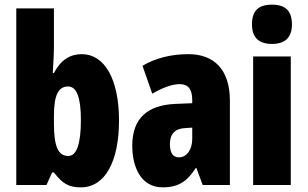

<svg xmlns="http://www.w3.org/2000/svg" viewBox="-20 -796 1323 826"><path d="M212 -588V-760H50V0H180L204 -54H212C251 -3 279 10 328 10C432 10 492 -101 492 -278C492 -455 430 -563 332 -563C282 -563 242 -539 212 -482H207C210 -532 212 -567 212 -588ZM273 -424C310 -424 328 -376 328 -280C328 -175 309 -125 274 -125C230 -125 212 -166 212 -265V-297C212 -385 230 -424 273 -424Z M790 -563C714 -563 647 -545 593 -513L635 -393C684 -421 722 -434 754 -434C790 -434 807 -411 807 -366V-352L735 -349C614 -344 549 -287 549 -169C549 -79 585 10 680 10C749 10 786 -17 822 -73H825L852 0H969V-363C969 -498 900 -563 790 -563ZM777 -245 807 -247V-198C807 -151 782 -119 750 -119C724 -119 711 -138 711 -176C711 -220 733 -243 777 -245Z M1150 -776C1090 -776 1064 -748 1064 -691C1064 -635 1093 -607 1150 -607C1207 -607 1236 -635 1236 -691C1236 -747 1210 -776 1150 -776ZM1231 -553H1069V0H1231Z"/></svg>

Font: Noto Sans Thai ExtCond Blk
Style: Regular
Weight: 900
Width: 2
Designer: Monotype Design Team
Foundry: Monotype Imaging Inc.
Version: Version 2.002